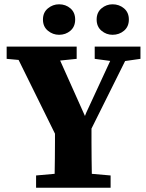

<svg xmlns="http://www.w3.org/2000/svg" viewBox="-20 -874 679 894"><path d="M148 0V-57L294 -70H346L495 -57V0ZM233 0Q234 -35 234.5 -67.5Q235 -100 235.5 -135.5Q236 -171 236 -213Q236 -255 236 -309H406Q406 -256 406 -213.5Q406 -171 406.5 -136Q407 -101 407.5 -68Q408 -35 409 0ZM255 -213 36 -657H231L389 -304H364L381 -348L524 -657H596L375 -213ZM11 -600V-657H337V-600L211 -587H153ZM421 -600V-657H634V-600L543 -587H518ZM255 -712Q226 -712 203 -731Q180 -750 180 -783Q180 -816 203 -835Q226 -854 255 -854Q286 -854 308 -835Q330 -816 330 -783Q330 -750 308 -731Q286 -712 255 -712ZM504 -712Q475 -712 452.5 -731Q430 -750 430 -783Q430 -816 452.5 -835Q475 -854 504 -854Q535 -854 557.5 -835Q580 -816 580 -783Q580 -750 557.5 -731Q535 -712 504 -712Z"/></svg>

Font: Source Serif 4 18pt
Style: Bold
Weight: 700
Designer: Frank Grießhammer
Foundry: Adobe Systems Incorporated
Version: Version 4.004;hotconv 1.0.116;makeotfexe 2.5.65601